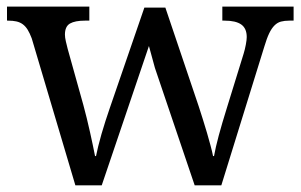

<svg xmlns="http://www.w3.org/2000/svg" viewBox="-20 -556 902 576"><path d="M476.1 -533.2 576.2 -236.8Q582 -218.8 588.6 -198Q595.2 -177.2 601.1 -157Q606.9 -136.7 611.8 -118.7Q616.7 -100.6 619.1 -87.9H622.1Q626.5 -112.8 636.2 -149.2Q646 -185.5 661.1 -233.9L710.9 -395Q714.8 -407.7 717.5 -422.1Q720.2 -436.5 720.2 -444.8Q720.2 -470.7 703.9 -482.4Q687.5 -494.1 653.8 -494.1H647V-536.1H860.8V-494.1H848.1Q833.5 -494.1 822.8 -491.2Q812 -488.3 803.5 -479.7Q794.9 -471.2 787.6 -456.1Q780.3 -440.9 772.9 -416L644 0H564L444.8 -352.1L426.8 -418L285.2 0H206.1L75.2 -440.9Q69.3 -456.5 63 -466.8Q56.6 -477.1 48.3 -483.2Q40 -489.3 29.3 -491.7Q18.6 -494.1 3.9 -494.1H1V-536.1H248V-494.1H234.9Q205.1 -494.1 189.9 -485.4Q174.8 -476.6 174.8 -452.1Q174.8 -443.8 177.5 -432.1Q180.2 -420.4 183.1 -409.2L230 -241.2Q234.9 -223.1 240.2 -201.7Q245.6 -180.2 250.2 -158.9Q254.9 -137.7 258.8 -119.1Q262.7 -100.6 265.1 -87.9H268.1Q270.5 -100.6 274.7 -117.4Q278.8 -134.3 284.4 -153.6Q290 -172.9 296.4 -192.9Q302.7 -212.9 309.1 -231L413.1 -533.2Z"/></svg>

Font: Noto Serif
Style: Regular
Weight: 400
Designer: Monotype Design team
Foundry: Monotype Imaging Inc.
Version: Version 1.02